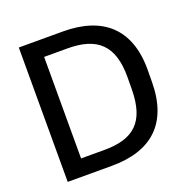

<svg xmlns="http://www.w3.org/2000/svg" viewBox="-128 -842 950 965"><g transform="rotate(-20 347.5 -359.5)"><path d="M309.1 0C519 0 641.1 -104 642.6 -326.7L643.1 -391.6C644.5 -613.3 519 -718.8 309.1 -718.8H72.8V0ZM176.3 -630.9H301.3C456.1 -630.9 536.6 -565.4 535.2 -391.6L534.7 -326.7C533.2 -151.9 456.5 -87.9 301.3 -87.9H176.3Z"/></g></svg>

Font: Winston
Style: Regular
Weight: 400
Designer: Vernon Adams, Kim Jin-seong, David Berlow, Cristiano Sobral
Foundry: The Winston Project Authors
Version: Version 3.004